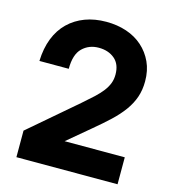

<svg xmlns="http://www.w3.org/2000/svg" viewBox="-104 -775 768 860"><g transform="rotate(15 280.0 -345.0)"><path d="M39 -443Q41 -502 59 -548Q77 -594 109.5 -625.5Q142 -657 186 -673.5Q230 -690 284 -690Q335 -690 378 -675.5Q421 -661 452.5 -633Q484 -605 502 -566Q520 -527 520 -477Q520 -437 508.5 -403.5Q497 -370 474.5 -339Q452 -308 419.5 -277.5Q387 -247 346 -213L241 -125H520V0H51V-123L269 -310Q298 -335 320 -355.5Q342 -376 356 -394.5Q370 -413 377 -431.5Q384 -450 384 -472Q384 -520 355 -544.5Q326 -569 281 -569Q236 -569 205.5 -539.5Q175 -510 175 -443Z"/></g></svg>

Font: CyStack Display
Style: Bold
Weight: 700
Designer: Weizhong Zhang
Foundry: 本地遙控
Version: Version 1.000;Glyphs 3.1.2 (3151)